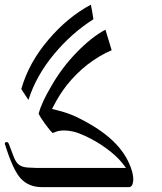

<svg xmlns="http://www.w3.org/2000/svg" viewBox="-42 -805 684 811"><path d="M134.8 -14.6Q80.1 -14.6 46.4 -50.3Q12.7 -85.9 -21.5 -197.3Q-22.5 -200.2 -20 -202.6Q-17.6 -205.1 -13.7 -205.1Q-6.8 -204.1 -3.9 -195.3Q6.8 -167 15.1 -145Q23.4 -123 34.2 -112.3Q43 -104.5 53.7 -101.1Q64.5 -97.7 77.6 -97.2Q90.8 -96.7 110.4 -95.7H490.2L473.6 -117.2Q449.2 -147.5 407.2 -178.2Q365.2 -209 316.4 -231.4Q289.1 -244.1 268.1 -249Q247.1 -253.9 229.5 -253.9Q207 -253.9 193.4 -248Q189.5 -246.1 180.7 -243.2Q170.9 -251 149.4 -280.3Q127.9 -309.6 121.1 -325.2Q133.8 -372.1 174.8 -441.4Q218.8 -518.6 281.2 -583Q344.7 -648.4 403.3 -679.7L429.7 -592.8Q379.9 -572.3 326.2 -531.2Q279.3 -494.1 240.2 -445.3Q209 -405.3 186.5 -361.3L177.7 -344.7L201.2 -338.9Q237.3 -329.1 244.1 -326.2Q271.5 -316.4 293.9 -304.7Q396.5 -252.9 449.2 -195.3Q497.1 -144.5 515.6 -82Q522.5 -56.6 520.5 -40Q517.6 -14.6 502.9 -14.6ZM341.8 -785.2Q347.7 -758.8 352.5 -723.6Q258.8 -664.1 184.6 -574.2Q110.4 -484.4 78.1 -382.8L47.9 -428.7Q79.1 -539.1 161.6 -636.2Q244.1 -733.4 341.8 -785.2Z"/></svg>

Font: Thabit-Oblique
Style: Oblique
Weight: 500
Designer: Regenerated by Nadim Shaikli
Foundry: MAK Alagha
Version: 0.01